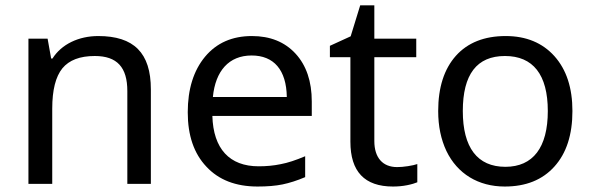

<svg xmlns="http://www.w3.org/2000/svg" viewBox="-20 -679 2188 709"><path d="M537.1 0V-349.1C537.1 -483.9 474.1 -545.9 342.8 -545.9C270.5 -545.9 207 -515.6 173.8 -462.9H168.9L155.8 -536.1H85V0H172.9V-277.8C172.9 -346.7 185.5 -396 210.4 -426.8C235.4 -457 274.9 -472.2 330.1 -472.2C412.6 -472.2 450.2 -430.2 450.2 -342.8V0Z M931.2 9.8C966.8 9.8 997.6 7.3 1023.4 2C1049.3 -3.4 1077.1 -12.2 1106.9 -24.9V-102.1C1072.3 -87.4 1042.5 -77.6 1016.6 -72.8C990.7 -67.4 963.9 -64.9 935.1 -64.9C827.6 -64.9 767.6 -129.4 764.2 -251H1131.3V-304.2C1131.3 -378.4 1111.3 -437.5 1071.3 -481C1031.2 -524.4 977.5 -545.9 910.2 -545.9C837.4 -545.9 779.8 -520.5 737.3 -469.7C694.8 -418.5 673.3 -350.1 673.3 -264.2C673.3 -178.7 696.3 -111.8 742.2 -63.5C787.6 -14.6 850.6 9.8 931.2 9.8ZM909.2 -474.1C991.2 -474.1 1037.6 -420.9 1039.1 -320.8H766.1C775.4 -417 825.2 -474.1 909.2 -474.1Z M1446.3 -62C1393.6 -62 1362.3 -96.2 1362.3 -158.2V-467.8H1517.1V-536.1H1362.3V-659.2H1310.1L1274.9 -544.9L1198.2 -509.8V-467.8H1273.9V-155.8C1273.9 -45.4 1326.2 9.8 1431.2 9.8C1448.7 9.8 1466.3 8.3 1483.4 4.9C1500.5 1.5 1512.7 -2.4 1521 -5.9V-73.2C1513.2 -70.3 1501.5 -67.9 1486.3 -65.4C1471.2 -63 1457.5 -62 1446.3 -62Z M2093.8 -269C2093.8 -354.5 2071.8 -421.9 2027.3 -471.7C1982.9 -521 1922.9 -545.9 1847.2 -545.9C1768.6 -545.9 1707 -521.5 1663.6 -473.1C1620.1 -424.3 1598.1 -356.4 1598.1 -269C1598.1 -212.9 1608.4 -164.1 1628.4 -121.6C1668.9 -37.1 1746.6 9.8 1843.8 9.8C1921.9 9.8 1982.9 -14.6 2027.3 -64C2071.8 -113.3 2093.8 -181.6 2093.8 -269ZM1689 -269C1689 -404.3 1740.7 -472.2 1844.7 -472.2C1948.2 -472.2 2002.9 -403.8 2002.9 -269C2002.9 -134.3 1948.2 -63 1846.2 -63C1742.7 -63 1689 -134.3 1689 -269Z"/></svg>

Font: Noto Reveo Sans
Style: Regular
Weight: 400
Designer: Monotype Design team
Foundry: Monotype Imaging Inc.
Version: Version 1.04